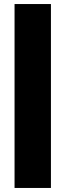

<svg xmlns="http://www.w3.org/2000/svg" viewBox="-20 -740 322 950"><path d="M52 190H232V-720H52Z"/></svg>

Font: Fixel Display 20240404 Black
Style: Italic
Weight: 900
Italic angle: -10°
Designer: AlfaBravo + MacPaw
Foundry: Kyrylo Tkachov, Marchela Mozhyna, Serhii Makarenko, Maria Weinstein, Zakhar Kryvoshyya
Version: Version 1.211;Glyphs 3.2 (3225)